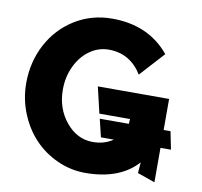

<svg xmlns="http://www.w3.org/2000/svg" viewBox="-90 -937 1101 1048"><g transform="rotate(10 460.0 -412.5)"><path d="M46.9 -412.1Q46.9 -529.3 98.6 -627.2Q150.4 -725.1 242.9 -782.5Q335.4 -839.8 449.2 -839.8Q650.9 -839.8 767.1 -699.2L644 -564Q578.1 -669.9 460 -669.9Q402.8 -669.9 354.5 -635.5Q306.2 -601.1 278.1 -541.7Q250 -482.4 250 -412.1Q250 -307.1 311.5 -232.7Q373 -158.2 460 -158.2Q523.9 -158.2 571.8 -190.9H500L476.1 -290H637.2Q639.2 -307.6 639.2 -316.9H469.2L435.1 -461.9H830.1V-290H868.2L888.2 -190.9H830.1V0L732.9 -34.2L737.8 -94.2Q639.2 15.1 449.2 15.1Q367.2 15.1 292.7 -18.8Q218.3 -52.7 164.6 -109.9Q110.8 -167 78.9 -246.1Q46.9 -325.2 46.9 -412.1Z"/></g></svg>

Font: Hussar Preview
Style: Bold
Weight: 700
Foundry: Cannot Into Space Fonts, PlusOne Fonts
Version: Version 2.29RC2 "Millennial"